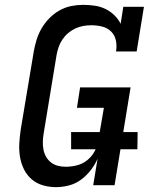

<svg xmlns="http://www.w3.org/2000/svg" viewBox="-20 -763 640 791"><path d="M211 8Q183 8 157 0.5Q131 -7 111 -24Q91 -41 79 -65Q67 -89 62.5 -116Q58 -143 59.5 -171Q61 -199 65 -227L119 -550Q123 -574 130.5 -598.5Q138 -623 151 -645.5Q164 -668 183 -687.5Q202 -707 225 -720Q248 -733 273 -738Q298 -743 322 -743Q347 -743 370.5 -739.5Q394 -736 414.5 -726Q435 -716 451 -700.5Q467 -685 477 -665L488 -735H573L543 -551H458Q462 -574 457.5 -596Q453 -618 438 -633Q423 -648 401 -653.5Q379 -659 356 -659Q340 -659 323 -656Q306 -653 290 -645.5Q274 -638 260.5 -626.5Q247 -615 237 -600Q227 -585 221.5 -569Q216 -553 213 -536L160 -214Q157 -197 156.5 -180Q156 -163 159 -147Q162 -131 170 -117Q178 -103 190.5 -93.5Q203 -84 218.5 -80Q234 -76 251 -76Q274 -76 297.5 -82Q321 -88 340 -103.5Q359 -119 370.5 -141Q382 -163 385 -185L408 -319H297L310 -403H518L452 0H364L382 -109Q371 -84 353.5 -61.5Q336 -39 313.5 -22.5Q291 -6 264 1Q237 8 211 8ZM546 -148H273V-219H547Z"/></svg>

Font: Iosevka HT Medium Extended
Style: Italic
Weight: 500
Width: 7
Italic angle: -9°
Monospace: yes
Designer: Belleve Invis
Foundry: Belleve Invis
Version: Version 32.3.0; ttfautohint (v1.8.4)